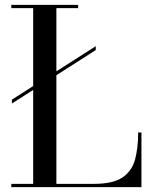

<svg xmlns="http://www.w3.org/2000/svg" viewBox="-20 -770 632 790"><path d="M29 -360 116.5 -416V-736.5H26.5V-750H301.5V-736.5H212V-476.5L374 -580V-564L212 -460.5V-13.5H366.5Q445 -13.5 484 -40Q523 -66.5 535.8 -114Q548.5 -161.5 548.5 -225H562V0H26.5V-13.5H116.5V-400L29 -344Z"/></svg>

Font: Bodoni Moda 16pt
Style: Regular
Weight: 400
Version: Version 2.3